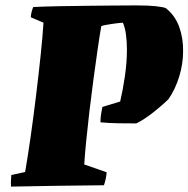

<svg xmlns="http://www.w3.org/2000/svg" viewBox="-20 -686 698 711"><path d="M21 5Q20 -6 20.5 -17Q21 -28 22 -38L73 -49Q83 -106 93.5 -180Q104 -254 113.5 -332Q123 -410 130.5 -481Q138 -552 141 -602L94 -622Q95 -640 103 -660Q145 -662 196 -663Q247 -664 299.5 -664.5Q352 -665 400.5 -665.5Q449 -666 486 -666Q530 -666 557 -663Q584 -660 594 -656Q629 -628 644 -585.5Q659 -543 658 -496Q658 -449 643.5 -402Q629 -355 604 -319Q582 -297 548.5 -270.5Q515 -244 485 -229Q451 -229 418 -229.5Q385 -230 352 -233Q352 -247 354 -261.5Q356 -276 359 -290Q375 -295 392 -300Q409 -305 425 -310Q435 -352 442.5 -403.5Q450 -455 450 -502Q450 -532 446.5 -558Q443 -584 435 -602Q425 -601 414 -600Q403 -599 392 -597Q379 -595 368.5 -593Q358 -591 355 -589Q349 -555 341.5 -503Q334 -451 326 -391.5Q318 -332 311 -272.5Q304 -213 299 -162Q294 -111 292 -77L375 -48Q374 -36 371.5 -24Q369 -12 365 0Q279 1 193 2Q107 3 21 5Z"/></svg>

Font: Labrada Black
Style: Italic
Weight: 900
Italic angle: -7°
Designer: Mercedes Jáuregui
Foundry: Omnibus-Type Team
Version: Version 1.000; ttfautohint (v1.8.4.7-5d5b)